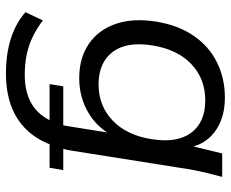

<svg xmlns="http://www.w3.org/2000/svg" viewBox="-85 -466 774 644"><g transform="rotate(90 302.0 -144.0)"><path d="M226.8 223Q161.5 223 110.4 206.9Q59.2 190.8 20.8 157.7L48.5 99.3Q76.1 120 104 133.5Q131.9 147 163.4 153.5Q194.8 160 230.5 160Q347.5 160 387.2 67.3L394.2 76.7H262.1L269.5 30.8H410.8L397.1 44.3Q399.1 36.3 400.9 28.4Q402.7 20.6 403.7 12L429.3 -148.7H441.3Q416.3 -89.7 362.6 -56.2Q309 -22.7 242.2 -22.7Q173.7 -22.7 126.7 -55.3Q79.7 -87.8 60 -145.6Q40.3 -203.4 52.3 -279.4Q64.3 -354.5 99.6 -406Q134.8 -457.6 188.6 -484.5Q242.4 -511.3 307.4 -511.3Q376.1 -511.3 421.4 -477.8Q466.7 -444.3 476.1 -384.4L468.1 -393.2L494.7 -502.3H573.3Q565.4 -472.9 558.4 -443.6Q551.4 -414.2 546.9 -385.9L486.2 -3Q484.7 8.1 482.2 19.1Q479.7 30.1 477.1 40.7L468.8 30.8H550.6L542.7 76.7H454.5L467.7 66.8Q439.9 144 379.5 183.5Q319.1 223 226.8 223ZM262.9 -87.6Q334.6 -87.6 384.1 -134.6Q433.6 -181.7 446.8 -265.6Q460.4 -351.5 425.1 -398.5Q389.8 -445.5 316.7 -445.5Q244.5 -445.5 195.2 -399Q145.9 -352.4 132.3 -268Q118.6 -181.7 154.4 -134.6Q190.3 -87.6 262.9 -87.6Z"/></g></svg>

Font: Mulish ExtraLight
Style: Italic
Weight: 200
Italic angle: -9°
Designer: Vernon Adams
Foundry: Vernon Adams
Version: Version 3.603